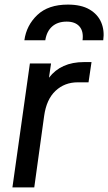

<svg xmlns="http://www.w3.org/2000/svg" viewBox="-20 -815 471 835"><path d="M34 0 110 -539H202L193 -477Q245 -545 345 -545H378L365 -457H318Q261 -457 221.5 -420Q182 -383 172 -311L129 0ZM86 -640Q95 -705 142.5 -750Q190 -795 275 -795Q333 -795 369 -774Q405 -753 420 -718Q435 -683 429 -640H339Q344 -679 325.5 -700Q307 -721 270 -721Q231 -721 207 -700Q183 -679 177 -640Z"/></svg>

Font: Plus Jakarta Sans Medium
Style: Italic
Weight: 500
Italic angle: -8°
Designer: Gumpita Rahayu
Foundry: Tokotype
Version: Version 2.071; ttfautohint (v1.8.4.7-5d5b);gftools[0.9.29]